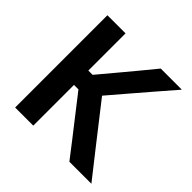

<svg xmlns="http://www.w3.org/2000/svg" viewBox="-179 -881 1049 1049"><g transform="rotate(45 345.0 -356.5)"><path d="M77.5 0V-713H217.5V-425.5H250.5L346 -539.5Q379.5 -580 413 -620Q446 -660 489.5 -713H652.5Q603.5 -656.5 556.5 -602Q509.5 -547.5 462.5 -492.5L367.5 -381.5L473.5 -246Q504 -207 539.2 -162Q574.5 -117 608 -74.5Q641.5 -32 666.5 0H496.5Q458.5 -49 425.5 -92Q392 -135 360 -176L252 -314.5H217.5V0Z"/></g></svg>

Font: Heraclito SemiBold
Style: Regular
Weight: 600
Designer: Kostas Bartsokas (font) & Cristiano Sobral (main changes)
Foundry: Kostas Bartsokas (font) & Cristiano Sobral (main changes)
Version: Version 1.00;July 8, 2020;FontCreator 13.0.0.2655 64-bit